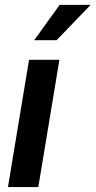

<svg xmlns="http://www.w3.org/2000/svg" viewBox="-20 -758 387 778"><path d="M12.2 0 97.7 -515.6H220.7L135.3 0ZM118.7 -595.2 221.7 -738.3H347.2L209.5 -595.2Z"/></svg>

Font: Inter Display SemiBold
Style: Italic
Weight: 600
Italic angle: -9.39999°
Designer: Rasmus Andersson
Foundry: rsms
Version: Version 4.000;git-a52131595